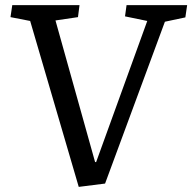

<svg xmlns="http://www.w3.org/2000/svg" viewBox="-20 -720 752 751"><path d="M352 -86H356L556 -638L469 -656L475 -700H712L705 -652L625 -635L391 -2L288 11L98 -638L21 -653L28 -700H291L285 -653L197 -640Z"/></svg>

Font: Literata
Style: Italic
Weight: 400
Italic angle: -2°
Designer: Latin by Veronika Burian and Jose Scaglione. Greek by Irene Vlachou. Cyrillic by Vera Evstafieva
Foundry: TypeTogether
Version: Version 3.103;gftools[0.9.29]